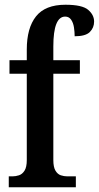

<svg xmlns="http://www.w3.org/2000/svg" viewBox="-20 -790 417 810"><path d="M17 0V-46H33Q46 -46 60 -50.5Q74 -55 83.5 -70Q93 -85 93 -115V-479H20V-536H93V-581Q93 -672 132 -721Q171 -770 256 -770Q327 -770 352 -748.5Q377 -727 377 -699Q377 -673 359 -655Q341 -637 295 -637Q295 -655 292 -674.5Q289 -694 280 -707Q271 -720 255 -720Q205 -720 205 -594V-536H317V-479H205V-115Q205 -85 214 -70Q223 -55 236.5 -50.5Q250 -46 264 -46H300V0Z"/></svg>

Font: Noto Serif Bengali ExtraCondensed SemiBold
Style: Regular
Weight: 600
Width: 2
Designer: Juan Bruce, Universal Thirst, Indian Type Foundry and the Monotype Design Team.
Foundry: Monotype Imaging Inc.
Version: Version 2.003; ttfautohint (v1.8.4.7-5d5b)